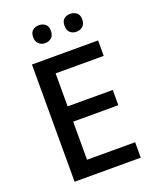

<svg xmlns="http://www.w3.org/2000/svg" viewBox="-165 -1005 887 1099"><g transform="rotate(-20 278.5 -456.0)"><path d="M498 0H95V-714H498V-620H205V-419H480V-326H205V-94H498ZM155 -858Q155 -887 171 -899.5Q187 -912 209 -912Q231 -912 247 -899.5Q263 -887 263 -858Q263 -830 247 -816.5Q231 -803 209 -803Q187 -803 171 -816.5Q155 -830 155 -858ZM346 -858Q346 -887 361.5 -899.5Q377 -912 399 -912Q421 -912 437.5 -899.5Q454 -887 454 -858Q454 -830 437.5 -816.5Q421 -803 399 -803Q377 -803 361.5 -816.5Q346 -830 346 -858Z"/></g></svg>

Font: Noto Sans Kawi Medium
Style: Regular
Weight: 500
Designer: Fadhl Haqq
Version: Version 1.000